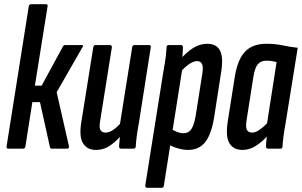

<svg xmlns="http://www.w3.org/2000/svg" viewBox="-20 -703 1428 908"><path d="M366 -490Q372 -490 372.5 -486.5Q373 -483 369 -478L248 -267L306 -12Q308 0 297 0H225Q217 0 216 -8L169 -220H133L100 -10Q99 0 89 0H19Q10 0 11 -10L116 -673Q118 -683 127 -683H198Q207 -683 205 -673L145 -298H177L278 -484Q282 -490 288 -490Z M434 6Q392 6 372.5 -25.5Q353 -57 365 -128L421 -479Q423 -490 431 -490H499Q510 -490 509 -479L454 -134Q448 -102 454.5 -89Q461 -76 480 -76Q498 -76 518.5 -91Q539 -106 559 -130L563 -74Q535 -39 503.5 -16.5Q472 6 434 6ZM553 0Q543 0 543 -11Q544 -30 547 -56Q550 -82 552 -99L547 -114L605 -479Q607 -490 616 -490H684Q695 -490 693 -479L637 -123Q630 -85 626.5 -57.5Q623 -30 622 -11Q622 0 611 0Z M870 6Q847 6 821 -1.5Q795 -9 775 -21L787 -95Q802 -85 817.5 -79Q833 -73 848 -73Q871 -73 884 -91Q897 -109 905 -153L937 -356Q942 -386 935.5 -400Q929 -414 912 -414Q894 -414 872.5 -398.5Q851 -383 829 -358L828 -417Q861 -456 893.5 -476Q926 -496 959 -496Q1004 -496 1020.5 -464Q1037 -432 1026 -363L993 -150Q980 -68 950.5 -31Q921 6 870 6ZM677 185Q666 185 667 174L753 -367Q761 -410 764 -436Q767 -462 768 -479Q768 -490 778 -490H836Q845 -490 845 -479Q845 -461 842.5 -435Q840 -409 837 -392L842 -377L755 174Q754 185 745 185Z M1127 6Q1084 6 1065 -25.5Q1046 -57 1057 -128L1091 -344Q1105 -425 1140.5 -460.5Q1176 -496 1240 -496Q1282 -496 1317 -488.5Q1352 -481 1388 -477L1331 -123Q1324 -84 1320.5 -57Q1317 -30 1316 -11Q1316 0 1306 0H1248Q1238 0 1238 -11Q1238 -20 1239 -32Q1240 -44 1242 -57Q1217 -30 1188 -12Q1159 6 1127 6ZM1173 -76Q1188 -76 1206.5 -88.5Q1225 -101 1243 -120L1288 -409Q1276 -413 1264 -414.5Q1252 -416 1239 -416Q1214 -416 1199.5 -399.5Q1185 -383 1178 -338L1146 -134Q1141 -103 1147.5 -89.5Q1154 -76 1173 -76Z"/></svg>

Font: Sofia Sans Extra Condensed SemiBold
Style: Italic
Weight: 600
Italic angle: -9°
Designer: Botio Nikoltchev, Ani Petrova
Foundry: lettersoup
Version: Version 4.101